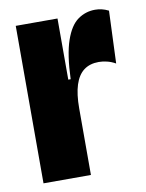

<svg xmlns="http://www.w3.org/2000/svg" viewBox="-67 -584 483 634"><g transform="rotate(-10 174.5 -267.5)"><path d="M28 0V-292V-528H168V-323H176Q179 -405 195 -451.5Q211 -498 237 -516.5Q263 -535 295 -535Q306 -535 317 -532.5Q328 -530 340 -524L333 -348Q319 -356 304.5 -359.5Q290 -363 277 -363Q247 -363 227 -348Q207 -333 197 -302Q187 -271 187 -223V0Z"/></g></svg>

Font: Bricolage Grotesque 96pt ExtraBold SemiCondensed
Style: Regular
Weight: 800
Width: 4
Version: Version 1.001;gftools[0.9.33.dev8+g029e19f]